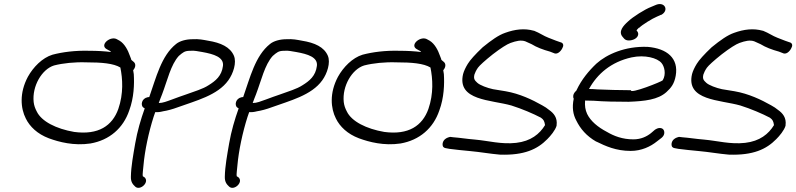

<svg xmlns="http://www.w3.org/2000/svg" viewBox="-20 -713 3857 930"><path d="M105 -139C124 -100 161 -64 217 -43C266 -25 338 -6 418 -18C510 -34 577 -92 606 -178C629 -240 631 -306 628 -354L625 -373C635 -384 640 -401 629 -412L616 -423C615 -430 611 -436 609 -443C600 -469 584 -501 559 -516L548 -522C517 -542 462 -497 495 -476L509 -468C513 -467 514 -465 518 -461C487 -465 451 -467 413 -467C345 -469 283 -461 234 -448C185 -433 141 -388 115 -341C73 -262 80 -188 105 -139ZM242 -396C285 -407 342 -413 398 -411C473 -411 530 -406 563 -386C574 -332 579 -260 553 -185C524 -104 457 -58 339 -74C252 -89 181 -125 158 -173C150 -188 145 -202 143 -219C135 -296 183 -378 242 -396Z M675 -192 681 -188C662 -135 645 -77 635 -19C625 39 615 93 614 142C613 168 623 180 635 191C659 213 707 168 679 145L672 141C669 131 674 107 675 88C681 18 700 -72 724 -147L732 -170C743 -169 755 -170 770 -174C790 -177 816 -184 840 -193C928 -225 1034 -251 1086 -324C1110 -357 1127 -410 1113 -443C1095 -485 1050 -506 987 -516C965 -520 944 -525 912 -523C880 -523 850 -514 833 -500C761 -443 736 -336 703 -243C701 -243 697 -242 695 -242C666 -236 660 -204 674 -192ZM765 -256C791 -324 807 -399 846 -442C866 -459 874 -467 901 -467H902C924 -469 938 -464 960 -461C1016 -451 1065 -436 1060 -394C1054 -345 1024 -321 990 -300C963 -282 921 -270 880 -255C858 -247 838 -241 813 -231C788 -222 769 -214 749 -214C753 -227 760 -242 765 -256Z M1130 -192 1136 -188C1117 -135 1100 -77 1090 -19C1080 39 1070 93 1069 142C1068 168 1078 180 1090 191C1114 213 1162 168 1134 145L1127 141C1124 131 1129 107 1130 88C1136 18 1155 -72 1179 -147L1187 -170C1198 -169 1210 -170 1225 -174C1245 -177 1271 -184 1295 -193C1383 -225 1489 -251 1541 -324C1565 -357 1582 -410 1568 -443C1550 -485 1505 -506 1442 -516C1420 -520 1399 -525 1367 -523C1335 -523 1305 -514 1288 -500C1216 -443 1191 -336 1158 -243C1156 -243 1152 -242 1150 -242C1121 -236 1115 -204 1129 -192ZM1220 -256C1246 -324 1262 -399 1301 -442C1321 -459 1329 -467 1356 -467H1357C1379 -469 1393 -464 1415 -461C1471 -451 1520 -436 1515 -394C1509 -345 1479 -321 1445 -300C1418 -282 1376 -270 1335 -255C1313 -247 1293 -241 1268 -231C1243 -222 1224 -214 1204 -214C1208 -227 1215 -242 1220 -256Z M1607 -139C1626 -100 1663 -64 1719 -43C1768 -25 1840 -6 1920 -18C2012 -34 2079 -92 2108 -178C2131 -240 2133 -306 2130 -354L2127 -373C2137 -384 2142 -401 2131 -412L2118 -423C2117 -430 2113 -436 2111 -443C2102 -469 2086 -501 2061 -516L2050 -522C2019 -542 1964 -497 1997 -476L2011 -468C2015 -467 2016 -465 2020 -461C1989 -465 1953 -467 1915 -467C1847 -469 1785 -461 1736 -448C1687 -433 1643 -388 1617 -341C1575 -262 1582 -188 1607 -139ZM1744 -396C1787 -407 1844 -413 1900 -411C1975 -411 2032 -406 2065 -386C2076 -332 2081 -260 2055 -185C2026 -104 1959 -58 1841 -74C1754 -89 1683 -125 1660 -173C1652 -188 1647 -202 1645 -219C1637 -296 1685 -378 1744 -396Z M2676 -106C2681 -143 2662 -165 2639 -181C2631 -188 2619 -196 2606 -203C2558 -230 2498 -259 2429 -271L2368 -281C2340 -287 2305 -300 2292 -312C2279 -324 2273 -331 2278 -352C2281 -361 2286 -372 2295 -385C2303 -396 2328 -419 2367 -450C2406 -480 2436 -499 2453 -505C2481 -515 2503 -520 2524 -513L2555 -499C2579 -484 2611 -472 2644 -463L2662 -456C2678 -447 2696 -463 2704 -480C2710 -490 2712 -505 2693 -509L2673 -516C2661 -521 2649 -525 2637 -530C2613 -539 2595 -553 2567 -564H2566C2520 -577 2474 -571 2427 -554C2395 -543 2361 -519 2318 -484C2281 -449 2257 -422 2246 -404C2235 -386 2227 -369 2223 -354C2193 -225 2359 -230 2457 -202C2508 -186 2564 -162 2600 -143C2614 -133 2617 -126 2620 -107C2594 -64 2551 -29 2480 -21C2408 -13 2347 -31 2280 -37C2242 -40 2206 -46 2177 -48L2160 -50C2159 -50 2145 -46 2140 -42C2124 -32 2121 -14 2126 -3C2129 1 2133 4 2141 5L2157 8C2184 11 2220 16 2259 19C2304 23 2354 32 2401 36H2402C2519 40 2583 10 2631 -39C2647 -55 2669 -81 2676 -104Z M2759 -235C2750 -192 2756 -158 2771 -130C2791 -89 2821 -54 2868 -27H2869C2912 -6 2963 18 3035 18C3087 18 3131 -3 3162 -28L3184 -45C3190 -50 3195 -56 3197 -64C3200 -78 3194 -93 3176 -93C3168 -93 3161 -90 3155 -86H3154L3133 -68C3113 -52 3085 -38 3048 -38C2995 -38 2954 -54 2920 -74C2876 -97 2841 -126 2824 -161C2815 -181 2812 -199 2814 -226C2815 -226 2856 -225 2856 -225C2904 -221 2967 -220 3025 -220C3104 -223 3167 -230 3208 -267C3231 -288 3246 -307 3253 -346C3268 -431 3211 -478 3117 -486H3116C3008 -490 2919 -450 2869 -405C2832 -370 2797 -328 2773 -277C2773 -277 2773 -276 2771 -273C2765 -269 2759 -260 2757 -252C2756 -246 2756 -240 2759 -235ZM3039 -435C3104 -449 3164 -432 3184 -408C3198 -392 3208 -354 3190 -324C3186 -318 3031 -256 3036 -276C2983 -276 2919 -278 2874 -280C2860 -281 2846 -282 2833 -282C2873 -355 2940 -413 3039 -435ZM3077 -579C3089 -592 3141 -624 3161 -632L3181 -641H3183C3223 -663 3199 -709 3154 -688L3135 -680C3103 -668 3045 -631 3022 -609C3000 -589 2972 -560 2997 -533L3004 -525C3009 -520 3016 -517 3026 -517C3044 -517 3067 -526 3071 -544C3073 -554 3068 -560 3063 -566C3064 -568 3070 -574 3075 -579Z M3785 -106C3790 -143 3771 -165 3748 -181C3740 -188 3728 -196 3715 -203C3667 -230 3607 -259 3538 -271L3477 -281C3449 -287 3414 -300 3401 -312C3388 -324 3382 -331 3387 -352C3390 -361 3395 -372 3404 -385C3412 -396 3437 -419 3476 -450C3515 -480 3545 -499 3562 -505C3590 -515 3612 -520 3633 -513L3664 -499C3688 -484 3720 -472 3753 -463L3771 -456C3787 -447 3805 -463 3813 -480C3819 -490 3821 -505 3802 -509L3782 -516C3770 -521 3758 -525 3746 -530C3722 -539 3704 -553 3676 -564H3675C3629 -577 3583 -571 3536 -554C3504 -543 3470 -519 3427 -484C3390 -449 3366 -422 3355 -404C3344 -386 3336 -369 3332 -354C3302 -225 3468 -230 3566 -202C3617 -186 3673 -162 3709 -143C3723 -133 3726 -126 3729 -107C3703 -64 3660 -29 3589 -21C3517 -13 3456 -31 3389 -37C3351 -40 3315 -46 3286 -48L3269 -50C3268 -50 3254 -46 3249 -42C3233 -32 3230 -14 3235 -3C3238 1 3242 4 3250 5L3266 8C3293 11 3329 16 3368 19C3413 23 3463 32 3510 36H3511C3628 40 3692 10 3740 -39C3756 -55 3778 -81 3785 -104Z"/></svg>

Font: Stray Cat
Style: BdExtObl
Weight: 700
Version: Version 1.0